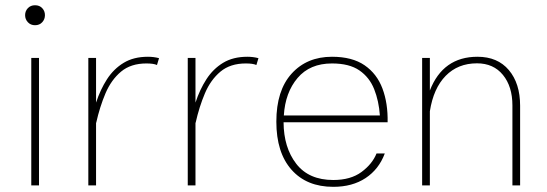

<svg xmlns="http://www.w3.org/2000/svg" viewBox="-20 -703 2074 728"><path d="M75.2 -645.5Q75.2 -661.1 85.7 -672.1Q96.2 -683.1 112.8 -683.1Q129.9 -683.1 140.1 -672.1Q150.4 -661.1 150.4 -645.5Q150.4 -629.9 140.1 -618.7Q129.9 -607.4 112.8 -607.4Q96.2 -607.4 85.7 -618.7Q75.2 -629.9 75.2 -645.5ZM98.6 -483.4H127.9V0H98.6Z M314.9 -483.4H344.2V-314Q360.4 -363.3 385.7 -402.6Q411.1 -441.9 449 -464.8Q486.8 -487.8 541 -487.8Q563 -487.8 583 -482.4L575.2 -456.5Q562.5 -462.4 535.2 -462.4Q476.1 -462.4 439 -431.4Q401.9 -400.4 380.1 -349.4Q358.4 -298.3 344.7 -237.3L344.2 -237.8V0H314.9Z M691.9 -483.4H721.2V-314Q737.3 -363.3 762.7 -402.6Q788.1 -441.9 825.9 -464.8Q863.8 -487.8 918 -487.8Q939.9 -487.8 960 -482.4L952.1 -456.5Q939.5 -462.4 912.1 -462.4Q853 -462.4 815.9 -431.4Q778.8 -400.4 757.1 -349.4Q735.4 -298.3 721.7 -237.3L721.2 -237.8V0H691.9Z M1055.2 -239.3Q1055.7 -143.6 1103.3 -82Q1150.9 -20.5 1243.7 -20.5Q1309.6 -20.5 1350.6 -50.8Q1391.6 -81.1 1407.7 -121.1H1439Q1416.5 -61 1366.2 -27.8Q1315.9 5.4 1243.7 5.4Q1142.6 5.4 1085.2 -59.6Q1027.8 -124.5 1027.8 -241.7Q1027.8 -359.9 1085.7 -423.8Q1143.6 -487.8 1238.8 -487.8Q1315.4 -487.8 1362.3 -455.6Q1409.2 -423.3 1430.2 -367.2Q1451.2 -311 1449.7 -239.3ZM1056.2 -265.1H1420.4Q1416.5 -320.3 1398.7 -365Q1380.9 -409.7 1342.8 -436Q1304.7 -462.4 1238.8 -462.4Q1154.8 -462.4 1108.2 -407.2Q1061.5 -352.1 1056.2 -265.1Z M1609.9 0H1580.6V-483.4H1609.9V-359.9Q1659.7 -487.8 1790.5 -487.8Q1866.7 -487.8 1909.4 -437.3Q1952.1 -386.7 1952.1 -302.2V0H1922.9V-303.2Q1922.9 -375 1887 -418.9Q1851.1 -462.9 1788.6 -462.9Q1716.3 -462.9 1669.9 -415.5Q1623.5 -368.2 1609.9 -281.2Z"/></svg>

Font: Estedad-FD Thin
Style: Regular
Weight: 100
Designer: Amin Abedi
Version: Version 7.3